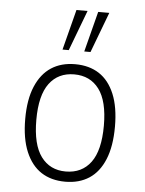

<svg xmlns="http://www.w3.org/2000/svg" viewBox="-53 -776 624 827"><g transform="rotate(5 259.0 -362.5)"><path d="M260 8Q199 8 156 -20Q113 -48 89 -105Q65 -162 65 -247Q65 -331 89 -387.5Q113 -444 156 -472Q199 -500 259 -500Q320 -500 363 -472Q406 -444 429.5 -387.5Q453 -331 453 -247Q453 -162 429.5 -105Q406 -48 363 -20Q320 8 260 8ZM258 -36Q328 -36 366.5 -88Q405 -140 405 -247Q405 -353 366.5 -404.5Q328 -456 259 -456Q190 -456 151.5 -404.5Q113 -353 113 -247Q113 -140 151.5 -88Q190 -36 258 -36ZM293 -558 338 -733H386L320 -558ZM199 -558 244 -733H292L226 -558Z"/></g></svg>

Font: Nunito Sans 7pt Condensed ExtraLight
Style: Regular
Weight: 250
Width: 3
Designer: Vernon Adams
Foundry: Vernon Adams
Version: Version 3.101;gftools[0.9.27]